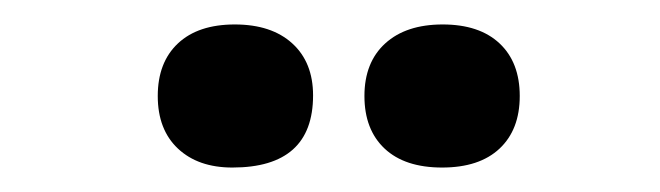

<svg xmlns="http://www.w3.org/2000/svg" viewBox="-20 -656 540 157"><path d="M236 -578Q236 -519 170 -519Q142 -519 125.5 -534.5Q109 -550 109 -577.5Q109 -605 125.5 -620.5Q142 -636 172 -636Q202 -636 219 -620.5Q236 -605 236 -578ZM341.5 -519Q311 -519 294.5 -534.5Q278 -550 278 -577.5Q278 -605 295 -620.5Q312 -636 342 -636Q372 -636 388.5 -620.5Q405 -605 405 -577.5Q405 -550 388.5 -534.5Q372 -519 341.5 -519Z"/></svg>

Font: Passion One
Style: Regular
Weight: 400
Designer: Alejandro Lo Celso
Foundry: Fontstage
Version: Version 1.001